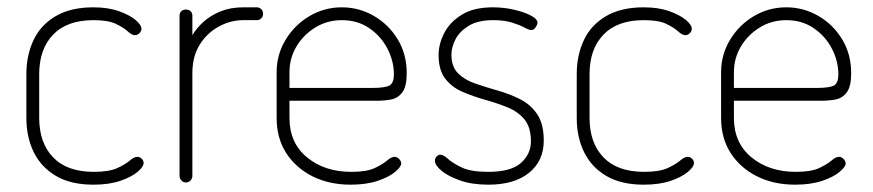

<svg xmlns="http://www.w3.org/2000/svg" viewBox="-20 -498 2382 524"><path d="M235 6Q173 6 132.5 -18Q92 -42 72 -83Q52 -124 52 -176V-296Q52 -347 71.5 -388.5Q91 -430 132 -454Q173 -478 235 -478Q275 -478 304.5 -467.5Q334 -457 350 -443.5Q366 -430 366 -419Q366 -415 363.5 -411Q361 -407 357 -404.5Q353 -402 348 -402Q340 -402 328.5 -412.5Q317 -423 296 -433Q275 -443 235 -443Q163 -443 125 -403.5Q87 -364 87 -296V-176Q87 -108 125 -68.5Q163 -29 236 -29Q278 -29 300.5 -39.5Q323 -50 334.5 -60Q346 -70 355 -70Q360 -70 363.5 -67.5Q367 -65 369.5 -61.5Q372 -58 372 -53Q372 -43 355.5 -29Q339 -15 308.5 -4.5Q278 6 235 6Z M487 0Q480 0 475 -5.5Q470 -11 470 -18V-455Q470 -463 475 -467.5Q480 -472 487 -472Q495 -472 500 -467.5Q505 -463 505 -455V-402Q517 -422 536 -439Q555 -456 582 -467Q609 -478 644 -478H681Q688 -478 693 -473Q698 -468 698 -460Q698 -453 693 -448Q688 -443 681 -443H644Q609 -443 577 -425.5Q545 -408 525 -376Q505 -344 505 -298V-18Q505 -11 500 -5.5Q495 0 487 0Z M937 6Q878 6 832.5 -17Q787 -40 761 -80.5Q735 -121 735 -176V-301Q735 -349 759.5 -389.5Q784 -430 824.5 -454Q865 -478 913 -478Q960 -478 1000.5 -454.5Q1041 -431 1065.5 -390.5Q1090 -350 1090 -298Q1090 -262 1078 -246Q1066 -230 1047.5 -226.5Q1029 -223 1007 -223H770V-176Q770 -108 818 -68.5Q866 -29 939 -29Q981 -29 1003 -39.5Q1025 -50 1036.5 -60Q1048 -70 1057 -70Q1062 -70 1066 -67Q1070 -64 1072.5 -60Q1075 -56 1075 -52Q1075 -43 1058.5 -29Q1042 -15 1011 -4.5Q980 6 937 6ZM770 -258H995Q1032 -258 1043.5 -265Q1055 -272 1055 -295Q1055 -331 1037.5 -365Q1020 -399 988 -421Q956 -443 913 -443Q873 -443 840.5 -423Q808 -403 789 -371Q770 -339 770 -301Z M1313 6Q1268 6 1235.5 -5.5Q1203 -17 1185 -32Q1167 -47 1167 -59Q1167 -64 1169 -67.5Q1171 -71 1174.5 -73.5Q1178 -76 1181 -76Q1190 -76 1202.5 -64.5Q1215 -53 1240 -41Q1265 -29 1312 -29Q1375 -29 1402 -53.5Q1429 -78 1429 -112Q1429 -151 1411 -172.5Q1393 -194 1364 -205.5Q1335 -217 1303 -226Q1271 -235 1242 -247.5Q1213 -260 1195 -283.5Q1177 -307 1177 -348Q1177 -378 1192.5 -408Q1208 -438 1240.5 -458Q1273 -478 1325 -478Q1355 -478 1383 -471.5Q1411 -465 1429 -455.5Q1447 -446 1447 -436Q1447 -433 1444.5 -428Q1442 -423 1438.5 -419.5Q1435 -416 1430 -416Q1424 -416 1411 -423Q1398 -430 1377 -436.5Q1356 -443 1326 -443Q1284 -443 1259 -427.5Q1234 -412 1223 -390.5Q1212 -369 1212 -349Q1212 -316 1230 -298Q1248 -280 1277 -270Q1306 -260 1338 -251Q1370 -242 1399 -227.5Q1428 -213 1446 -186.5Q1464 -160 1464 -114Q1464 -59 1424 -26.5Q1384 6 1313 6Z M1737 6Q1675 6 1634.5 -18Q1594 -42 1574 -83Q1554 -124 1554 -176V-296Q1554 -347 1573.5 -388.5Q1593 -430 1634 -454Q1675 -478 1737 -478Q1777 -478 1806.5 -467.5Q1836 -457 1852 -443.5Q1868 -430 1868 -419Q1868 -415 1865.5 -411Q1863 -407 1859 -404.5Q1855 -402 1850 -402Q1842 -402 1830.5 -412.5Q1819 -423 1798 -433Q1777 -443 1737 -443Q1665 -443 1627 -403.5Q1589 -364 1589 -296V-176Q1589 -108 1627 -68.5Q1665 -29 1738 -29Q1780 -29 1802.5 -39.5Q1825 -50 1836.5 -60Q1848 -70 1857 -70Q1862 -70 1865.5 -67.5Q1869 -65 1871.5 -61.5Q1874 -58 1874 -53Q1874 -43 1857.5 -29Q1841 -15 1810.5 -4.5Q1780 6 1737 6Z M2150 6Q2091 6 2045.5 -17Q2000 -40 1974 -80.5Q1948 -121 1948 -176V-301Q1948 -349 1972.5 -389.5Q1997 -430 2037.5 -454Q2078 -478 2126 -478Q2173 -478 2213.5 -454.5Q2254 -431 2278.5 -390.5Q2303 -350 2303 -298Q2303 -262 2291 -246Q2279 -230 2260.5 -226.5Q2242 -223 2220 -223H1983V-176Q1983 -108 2031 -68.5Q2079 -29 2152 -29Q2194 -29 2216 -39.5Q2238 -50 2249.5 -60Q2261 -70 2270 -70Q2275 -70 2279 -67Q2283 -64 2285.5 -60Q2288 -56 2288 -52Q2288 -43 2271.5 -29Q2255 -15 2224 -4.5Q2193 6 2150 6ZM1983 -258H2208Q2245 -258 2256.5 -265Q2268 -272 2268 -295Q2268 -331 2250.5 -365Q2233 -399 2201 -421Q2169 -443 2126 -443Q2086 -443 2053.5 -423Q2021 -403 2002 -371Q1983 -339 1983 -301Z"/></svg>

Font: Dosis ExtraLight
Style: Regular
Weight: 250
Designer: EdgarTolentino, PabloImpallari, IginoMarini
Foundry: EdgarTolentino, PabloImpallari, IginoMarini
Version: Version 3.001; ttfautohint (v1.8.2)